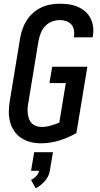

<svg xmlns="http://www.w3.org/2000/svg" viewBox="-20 -763 540 1033"><path d="M200 8Q171 8 143.5 1Q116 -6 93.5 -21Q71 -36 56 -58.5Q41 -81 34 -108Q27 -135 27.5 -164Q28 -193 33 -222L88 -556Q92 -581 100.5 -605.5Q109 -630 123 -652.5Q137 -675 157.5 -693Q178 -711 202 -722.5Q226 -734 251 -738.5Q276 -743 301 -743Q326 -743 351 -739.5Q376 -736 398 -726.5Q420 -717 438 -701.5Q456 -686 467 -664.5Q478 -643 481 -618Q484 -593 479 -568Q479 -566 479 -564.5Q479 -563 478 -562H378Q378 -562 378 -563Q378 -564 378 -565Q381 -583 378 -600.5Q375 -618 364 -631Q353 -644 336 -649.5Q319 -655 301 -655Q280 -655 258.5 -646.5Q237 -638 222 -621.5Q207 -605 199 -584Q191 -563 187 -542L132 -207Q129 -192 128.5 -177.5Q128 -163 130 -148.5Q132 -134 137 -121Q142 -108 152 -98.5Q162 -89 175.5 -84.5Q189 -80 204 -80Q228 -80 252 -87Q276 -94 299 -103L334 -316H246L261 -404H450L391 -47Q346 -21 297 -6.5Q248 8 200 8ZM172 250 147 205Q162 198 174.5 185Q187 172 190 156H147L164 56H265L248 156Q246 171 239 185Q232 199 221.5 211Q211 223 198.5 233Q186 243 172 250Z"/></svg>

Font: Iosevka SS04 Semibold
Style: Italic
Weight: 600
Italic angle: -9°
Monospace: yes
Designer: Belleve Invis
Foundry: Belleve Invis
Version: Version 19.0.0; ttfautohint (v1.8.4)